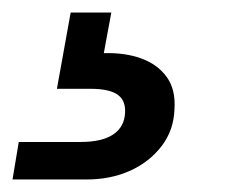

<svg xmlns="http://www.w3.org/2000/svg" viewBox="-110 -27 370 307"><path d="M-90 260 -80 200H19Q53 200 71 188Q89 176 90 153Q91 133 77.5 124Q64 115 35 115H-19L3 -7H68L56 58Q90 57 116 66.5Q142 76 156.5 96Q171 116 169 147Q168 181 148.5 206.5Q129 232 98 246Q67 260 28 260Z"/></svg>

Font: DM Sans Medium
Style: Italic
Weight: 500
Italic angle: -10°
Designer: Colophon Foundry, Jonny Pinhorn
Foundry: Colophon Foundry
Version: Version 4.004;gftools[0.9.30]